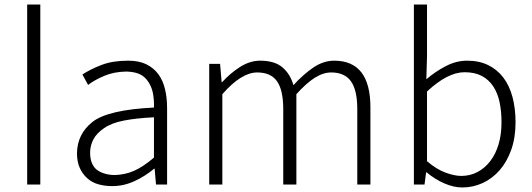

<svg xmlns="http://www.w3.org/2000/svg" viewBox="-20 -815 2351 848"><path d="M100 0V-795H158V0Z M475 7Q443 7 414.5 -1Q386 -9 365 -28Q344 -47 332 -74Q320 -101 320 -138Q321 -223 388.5 -276.5Q456 -330 660 -340Q661 -368 656.5 -397.5Q652 -427 636.5 -451.5Q621 -476 598 -487Q575 -498 538 -499Q483 -498 440.5 -480Q398 -462 369 -440L344 -486Q359 -496 380.5 -507Q402 -518 428 -528Q454 -538 483.5 -542.5Q513 -547 546 -547Q594 -547 626.5 -531Q659 -515 679.5 -487Q700 -459 709 -420.5Q718 -382 718 -338V0H669L663 -70H661Q620 -36 573 -14.5Q526 7 475 7ZM487 -42Q532 -43 572 -60.5Q612 -78 660 -119V-297Q581 -293 527 -282.5Q473 -272 439.5 -249Q406 -226 392 -198.5Q378 -171 378 -140Q378 -113 386.5 -93.5Q395 -74 410 -63.5Q425 -53 445 -47.5Q465 -42 487 -42Z M904 -533H952L959 -452H961Q997 -492 1040.5 -519.5Q1084 -547 1129 -547Q1193 -547 1227.5 -517.5Q1262 -488 1276 -439Q1321 -488 1365 -517.5Q1409 -547 1456 -547Q1616 -547 1616 -341V0H1558V-333Q1558 -417 1530 -456Q1502 -495 1443 -495Q1407 -495 1369.5 -471Q1332 -447 1289 -399V0H1231V-333Q1231 -417 1203.5 -456Q1176 -495 1116 -495Q1046 -495 962 -399V0H904Z M2022 13Q1984 13 1942.5 -5Q1901 -23 1864 -54H1862L1855 0H1808V-795H1866V-567L1863 -465Q1903 -499 1949 -523Q1995 -547 2043 -547Q2096 -547 2136 -527.5Q2176 -508 2203 -472.5Q2230 -437 2243.5 -386.5Q2257 -336 2257 -275Q2257 -207 2238 -153.5Q2219 -100 2186.5 -63Q2154 -26 2111.5 -6.5Q2069 13 2022 13ZM2017 -38Q2056 -38 2088.5 -55Q2121 -72 2145 -103Q2169 -134 2182 -177.5Q2195 -221 2195 -275Q2195 -323 2186.5 -363.5Q2178 -404 2158.5 -433.5Q2139 -463 2108 -479.5Q2077 -496 2032 -496Q1994 -496 1952.5 -474.5Q1911 -453 1866 -411V-103Q1908 -67 1948 -52.5Q1988 -38 2017 -38Z"/></svg>

Font: SpoqaHanSans-Light
Style: Regular
Weight: 300
Designer: [Spoqa Han Sans] Dong-huui Kim \uAE40 \uB3D9 \uD718  Younghwa Kang \uAC15 \uC601 \uD654  [Noto Sans] Ryoko NISHIZUKA \u8
Foundry: Spoqa (http://www.spoqa-han-sans.com)
Version: Version 2.000